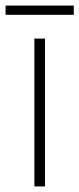

<svg xmlns="http://www.w3.org/2000/svg" viewBox="-41 -667 284 687"><path d="M120 0H82V-529H120ZM223 -647V-614H-21V-647Z"/></svg>

Font: Noto Sans Armenian SemiCondensed ExtraLight
Style: Regular
Weight: 200
Width: 4
Designer: Monotype Design Team
Foundry: Monotype Imaging Inc.
Version: Version 2.008; ttfautohint (v1.8.4.7-5d5b)